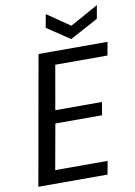

<svg xmlns="http://www.w3.org/2000/svg" viewBox="-97 -963 719 1025"><g transform="rotate(-10 262.0 -450.5)"><path d="M511 -626H228L186 -387H439L427 -317H174L130 -72H414L401 0H26L150 -698H524ZM502 -901 489 -829 336 -746 212 -829 225 -901 349 -816Z"/></g></svg>

Font: SVN-Poppins
Style: Italic
Weight: 400
Italic angle: -10°
Designer: Ninad Kale (Devanagari), Jonny Pinhorn (Latin)
Foundry: Indian Type Foundry
Version: Version 3.002 2017; ttfautohint (v1.8.3)